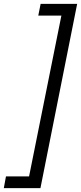

<svg xmlns="http://www.w3.org/2000/svg" viewBox="-74 -832 421 998"><path d="M-54.2 146 -43 85H77.1L245.1 -751H125L137.2 -812H327.1L136.2 146Z"/></svg>

Font: Reddit Sans
Style: Italic
Weight: 400
Italic angle: -11.25°
Designer: Stephen Hutchings
Version: Version 1.013